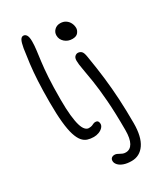

<svg xmlns="http://www.w3.org/2000/svg" viewBox="-247 -851 1024 1203"><g transform="rotate(-30 265.0 -250.0)"><path d="M203 11Q179 11 158.5 4.5Q138 -2 122 -21Q106 -40 94.5 -76Q83 -112 77 -171Q71 -230 71 -317Q71 -404 74.5 -468.5Q78 -533 84.5 -586Q91 -639 99 -691Q106 -730 114.5 -745Q123 -760 136 -760Q150 -760 158.5 -746.5Q167 -733 167 -701Q167 -674 163 -641.5Q159 -609 153 -564Q147 -519 143 -454.5Q139 -390 139 -297Q139 -228 144 -181Q149 -134 157.5 -106Q166 -78 178 -65.5Q190 -53 203 -53Q219 -53 227.5 -56.5Q236 -60 242 -63Q248 -66 256 -66Q270 -66 275 -58.5Q280 -51 280 -40Q280 -26 268.5 -14Q257 -2 239.5 4.5Q222 11 203 11ZM333 260Q300 260 276.5 251.5Q253 243 240.5 229Q228 215 228 200Q228 186 236.5 179Q245 172 258 172Q267 172 275 175.5Q283 179 290.5 183.5Q298 188 307 191.5Q316 195 328 195Q360 195 377.5 164Q395 133 395 72Q395 -53 388 -142.5Q381 -232 371.5 -293Q362 -354 354.5 -393.5Q347 -433 347 -457Q347 -478 357 -487Q367 -496 378 -496Q392 -496 403 -486.5Q414 -477 419 -444Q434 -355 443.5 -275Q453 -195 457.5 -113.5Q462 -32 462 60Q462 159 427 209.5Q392 260 333 260ZM394 -588Q362 -588 339.5 -608Q317 -628 317 -657Q317 -680 333.5 -696Q350 -712 375 -712Q398 -712 414.5 -701Q431 -690 439.5 -672.5Q448 -655 448 -636Q448 -620 435.5 -604Q423 -588 394 -588Z"/></g></svg>

Font: Shantell Sans Light
Style: Regular
Weight: 300
Designer: Stephen Nixon, Anya Danilova, Shantell Martin
Foundry: Arrow Type
Version: Version 1.011;[c5ecc13dd]